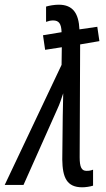

<svg xmlns="http://www.w3.org/2000/svg" viewBox="-71 -787 453 817"><path d="M279 10C293 10 313 7 325 3V-65C315 -61 307 -60 297 -60C276 -60 268 -76 268 -118L270 -598L352 -612L343 -673L267 -662C264 -729 240 -767 179 -767C160 -767 138 -763 125 -759V-694C136 -698 145 -700 155 -700C179 -700 190 -687 191 -650L112 -637L121 -575L192 -586L191 -511L-51 0H29L173 -323C183 -344 191 -369 198 -390C197 -357 197 -327 196 -293L194 -108C195 -32 213 10 279 10Z"/></svg>

Font: Noto Sans ExtraCondensed
Style: Italic
Weight: 400
Width: 2
Italic angle: -12°
Designer: Monotype Design Team
Foundry: Monotype Imaging Inc.
Version: Version 2.013